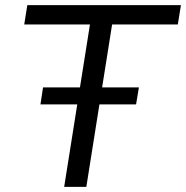

<svg xmlns="http://www.w3.org/2000/svg" viewBox="-20 -725 722 745"><path d="M229 0 329 -630H74L86 -705H682L670 -630H415L315 0ZM137 -320 147 -386H519L508 -320Z"/></svg>

Font: Nunito Sans 10pt
Style: Italic
Weight: 400
Italic angle: -9°
Designer: Vernon Adams
Foundry: Vernon Adams
Version: Version 3.101;gftools[0.9.27]